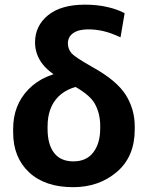

<svg xmlns="http://www.w3.org/2000/svg" viewBox="-20 -777 625 812"><path d="M289.3 14.6Q398.4 14.6 474.1 -49.8Q549.8 -114.3 549.8 -229.2V-243.4Q549.8 -315.4 511.6 -376Q473.4 -436.5 371.8 -492.9Q295.7 -535.6 281.4 -553.3Q267.1 -571 267.1 -593.8Q267.1 -620.8 289.4 -636.8Q311.8 -652.8 353.3 -652.8Q385.5 -652.8 417.7 -645.3Q450 -637.7 489.7 -619.1L507.1 -721.2Q477.8 -737.1 434.7 -747.2Q391.6 -757.3 339.6 -757.3Q238 -757.3 183.1 -712.5Q128.2 -667.7 128.2 -597.7Q128.2 -547.4 159.7 -506.3Q191.2 -465.3 271 -424.8Q357.2 -380.9 380.5 -339.2Q403.8 -297.6 403.8 -245.6V-233.9Q403.8 -170.9 374.6 -132.6Q345.5 -94.2 289.3 -94.5Q235.4 -95 208.3 -131Q181.2 -167 181.2 -231.9V-241.9Q181.2 -322.8 226.9 -368.5Q272.7 -414.3 364 -419.7L280 -477.8Q165.5 -466.1 100.6 -399.4Q35.6 -332.8 35.6 -231.9V-217Q35.6 -111.3 102.9 -48.3Q170.2 14.6 289.3 14.6Z"/></svg>

Font: Roboto Flex
Style: Regular
Weight: 400
Designer: Berlow after Robertson
Foundry: Google
Version: Version 3.200;gftools[0.9.32]